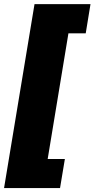

<svg xmlns="http://www.w3.org/2000/svg" viewBox="-21 -791 467 948"><path d="M-1 137.7 149.4 -770.5H425.8L402.3 -626.5H316.9L214.4 -5.9H299.3L275.4 137.7Z"/></svg>

Font: Inter 18pt Black
Style: Italic
Weight: 900
Italic angle: -9.3988°
Designer: Rasmus Andersson
Foundry: rsms
Version: Version 4.001;git-66647c0bb